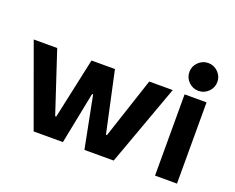

<svg xmlns="http://www.w3.org/2000/svg" viewBox="-122 -991 1475 1204"><g transform="rotate(20 616.0 -389.0)"><path d="M196.8 0 0 -542H156.7L291 -135.7H297.9L385.7 -542H542L629.9 -135.7H636.7L771 -542H927.7L731 0H535.6L467.8 -345.7H460.9L392.1 0Z M986.8 -685.5Q986.8 -723.1 1014.4 -750.5Q1042 -777.8 1080.1 -777.8Q1118.2 -777.8 1145.8 -750.5Q1173.3 -723.1 1173.3 -685.5Q1173.3 -647 1145.8 -619.6Q1118.2 -592.3 1080.1 -592.3Q1042 -592.3 1014.4 -619.4Q986.8 -646.5 986.8 -685.5ZM1006.8 0V-542H1153.3V0Z"/></g></svg>

Font: Acari Sans Neue Black
Style: Regular
Weight: 900
Designer: Alfredo Marco Pradil
Foundry: Alfredo Marco Pradil
Version: Version 1.045;June 16, 2019;FontCreator 11.5.0.2425 64-bit; 